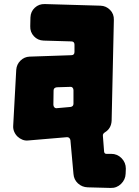

<svg xmlns="http://www.w3.org/2000/svg" viewBox="-20 -690 687 946"><path d="M260 -260Q244 -258 244 -244L243 -174Q243 -166 248 -161Q253 -156 260 -157L327 -163Q342 -165 342 -179V-246Q342 -253 337.5 -258Q333 -263 325 -262ZM493 58Q495 68 504 68H528Q558 68 579 89.5Q600 111 600 141L599 166Q598 195 576.5 216Q555 237 525 236L412 233Q384 232 364 213.5Q344 195 342 167L327 1Q326 -6 321 -10.5Q316 -15 309 -14L120 2Q105 4 91 -1.5Q77 -7 66.5 -17Q56 -27 50 -41Q44 -55 45 -70L60 -346Q62 -373 81 -391.5Q100 -410 126 -411L331 -418Q347 -418 347 -434V-470Q347 -486 331 -486L195 -490Q166 -491 147 -511.5Q128 -532 129 -561L130 -604Q131 -633 151.5 -652Q172 -671 201 -670L475 -662Q503 -661 522.5 -641Q542 -621 541 -592L530 -95Q528 -57 497 -38Q492 -35 489 -30.5Q486 -26 487 -20Z"/></svg>

Font: d puntillas B to tiptoe
Style: Regular
Weight: 400
Designer: deFharo
Foundry: deFharo.com
Version: Version 1.001 2012